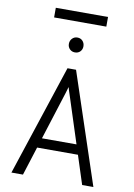

<svg xmlns="http://www.w3.org/2000/svg" viewBox="-110 -1127 837 1195"><g transform="rotate(10 308.0 -529.0)"><path d="M49 0 280 -700H334L567 0H496L327 -523Q325.5 -528 321.2 -540.8Q317 -553.5 312.8 -566.5Q308.5 -579.5 307 -586Q305.5 -579.5 301.5 -566.5Q297.5 -553.5 293.8 -541Q290 -528.5 288 -523L122 0ZM155 -181 176 -243H439L460 -181ZM308 -805Q288.5 -805 275.2 -818.2Q262 -831.5 262 -851Q262 -871.5 275.2 -885.2Q288.5 -899 308 -899Q328.5 -899 341.2 -885.2Q354 -871.5 354 -851Q354 -831.5 341.2 -818.2Q328.5 -805 308 -805ZM143 -997V-1058H473V-997Z"/></g></svg>

Font: Overpass Mono Light
Style: Regular
Weight: 300
Monospace: yes
Designer: Delve Withrington, Dave Bailey
Foundry: Delve Fonts LLC
Version: Version 4.000